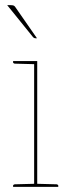

<svg xmlns="http://www.w3.org/2000/svg" viewBox="-20 -728 269 748"><path d="M113 0V-490H125V0ZM31 0V-5Q31 -7 33.5 -8.5Q36 -10 38 -10L115 -12L116 0ZM122 0 123 -12 200 -10Q202 -10 204.5 -8.5Q207 -7 207 -5V0ZM116 -490 115 -478 38 -480Q36 -480 33.5 -481.5Q31 -483 31 -485V-490ZM8 -708H21Q30 -708 34 -706Q38 -704 42 -697L124 -579H117Q115 -579 113 -580Q111 -581 109 -583Z"/></svg>

Font: Aleo Thin
Style: Regular
Weight: 250
Designer: Alessio Laiso
Foundry: Alessio Laiso
Version: Version 2.001;gftools[0.9.29]